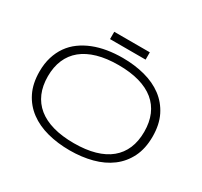

<svg xmlns="http://www.w3.org/2000/svg" viewBox="-165 -1022 1315 1253"><g transform="rotate(30 492.0 -395.0)"><path d="M918 -335Q918 -244.6 885.3 -179Q852.5 -113.3 795.4 -70.6Q738.3 -27.8 660.6 -7.3Q583 13.2 493.2 13.2Q402.8 13.2 324.7 -7.3Q246.6 -27.8 189 -70.6Q131.3 -113.3 98.6 -179Q65.9 -244.6 65.9 -335Q65.9 -395 81.1 -444.1Q96.2 -493.2 123.5 -532Q150.9 -570.8 189.7 -599.1Q228.5 -627.4 276.1 -646.2Q323.7 -665 378.4 -674.1Q433.1 -683.1 493.2 -683.1Q583 -683.1 660.6 -662.6Q738.3 -642.1 795.4 -599.4Q852.5 -556.6 885.3 -491Q918 -425.3 918 -335ZM855 -335Q855 -406.2 831.8 -460.9Q808.6 -515.6 763.2 -553Q717.8 -590.3 650.1 -609.6Q582.5 -628.9 493.2 -628.9Q403.8 -628.9 335.7 -609.4Q267.6 -589.8 221.7 -552.5Q175.8 -515.1 152.3 -460.2Q128.9 -405.3 128.9 -335Q128.9 -263.7 152.3 -209Q175.8 -154.3 221.7 -116.9Q267.6 -79.6 335.7 -60.3Q403.8 -41 493.2 -41Q582.5 -41 650.1 -60.3Q717.8 -79.6 763.2 -116.9Q808.6 -154.3 831.8 -209Q855 -263.7 855 -335ZM358.9 -747.6V-802.7H627V-747.6Z"/></g></svg>

Font: Syncopate
Style: Regular
Weight: 400
Width: 7
Version: Version 001.001